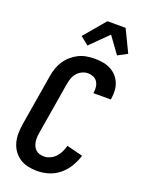

<svg xmlns="http://www.w3.org/2000/svg" viewBox="-180 -1061 859 1151"><g transform="rotate(20 250.0 -486.0)"><path d="M209 8Q179 8 150 2Q121 -4 97.5 -19.5Q74 -35 57.5 -58Q41 -81 33.5 -109Q26 -137 26.5 -167Q27 -197 32 -228L86 -552Q90 -578 98.5 -603Q107 -628 121.5 -650.5Q136 -673 157 -691.5Q178 -710 202 -722Q226 -734 252.5 -738.5Q279 -743 304 -743Q330 -743 355 -739Q380 -735 402.5 -724Q425 -713 442 -695.5Q459 -678 469 -655.5Q479 -633 481 -607.5Q483 -582 479 -555L477 -546H366L367 -551Q370 -569 367.5 -587Q365 -605 356 -619Q347 -633 330.5 -640Q314 -647 296 -647Q276 -647 257 -637.5Q238 -628 225 -611.5Q212 -595 206 -575.5Q200 -556 197 -537L143 -212Q140 -197 139.5 -182.5Q139 -168 141 -154Q143 -140 149 -127Q155 -114 165 -105Q175 -96 188.5 -92Q202 -88 217 -88Q237 -88 256.5 -97Q276 -106 290.5 -122Q305 -138 314 -157Q323 -176 328 -196L431 -170Q420 -134 400 -100Q380 -66 349.5 -40.5Q319 -15 282 -3.5Q245 8 209 8ZM235 -802 183 -844 298 -980H414L482 -839L422 -807L346 -912Z"/></g></svg>

Font: Iosevka
Style: Bold Italic
Weight: 700
Italic angle: -9°
Monospace: yes
Designer: Belleve Invis
Foundry: Belleve Invis
Version: Version 32.5.0; ttfautohint (v1.8.4)